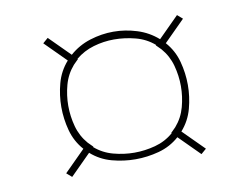

<svg xmlns="http://www.w3.org/2000/svg" viewBox="-53 -612 707 544"><g transform="rotate(-10 300.0 -340.0)"><path d="M486 -140 427 -199Q401 -176 367.5 -167Q334 -158 300 -158Q266 -158 232.5 -167Q199 -176 173 -199L114 -140L99 -153L159 -213Q136 -239 127 -272.5Q118 -306 118 -340Q118 -374 127 -407.5Q136 -441 159 -467L99 -527L114 -540L173 -481Q199 -504 232.5 -514.5Q266 -525 300 -525Q334 -525 367.5 -514.5Q401 -504 427 -481L486 -540L501 -527L441 -467Q464 -441 473 -407.5Q482 -374 482 -340Q482 -306 473 -272.5Q464 -239 441 -213L501 -153ZM300 -177Q330 -177 360 -185Q390 -193 413 -213L412 -214L426 -228Q446 -251 454 -280.5Q462 -310 462 -340Q462 -370 454 -399.5Q446 -429 426 -452L412 -466L413 -467Q390 -487 359.5 -495Q329 -503 298 -503Q268 -503 239 -494.5Q210 -486 187 -467L188 -466L174 -452Q154 -429 146 -399.5Q138 -370 138 -340Q138 -310 146 -280.5Q154 -251 174 -228L188 -214L187 -213Q210 -193 240 -185Q270 -177 300 -177Z"/></g></svg>

Font: Iosevka Slab Thin Extended
Style: Regular
Weight: 100
Width: 7
Monospace: yes
Designer: Belleve Invis
Foundry: Belleve Invis
Version: Version 11.1.1; ttfautohint (v1.8.3)